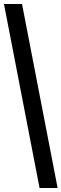

<svg xmlns="http://www.w3.org/2000/svg" viewBox="-20 -828 310 968"><path d="M179.5 120 0 -808H91L270.5 120Z"/></svg>

Font: Encode Sans Condensed Medium
Style: Regular
Weight: 500
Width: 3
Designer: Multiple Designers
Foundry: Impallari Type
Version: Version 3.000; ttfautohint (v1.8.3) -l 8 -r 50 -G 200 -x 14 